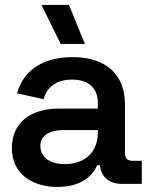

<svg xmlns="http://www.w3.org/2000/svg" viewBox="-20 -745 613 778"><path d="M374.5 -76H385C389 -27.5 423 0 474 0H554.5V-93.5H516C497 -93.5 486.5 -103.5 486.5 -124V-322C486.5 -445.5 406 -513.5 275.5 -513.5C141 -513.5 72 -449.5 49 -367L156.5 -343C169.5 -390.5 206.5 -422.5 272.5 -422.5C340.5 -422.5 376.5 -386 376.5 -328V-305H217.5C110.5 -305 28 -253 28 -144.5C28 -43.5 108 12.5 212 12.5C308.5 12.5 354 -31.5 374.5 -76ZM242.5 -80C182.5 -80 143.5 -107.5 143.5 -155C143.5 -196 182.5 -218 236 -218H376.5V-208C376.5 -127.5 323 -80 242.5 -80ZM259.5 -725H148L226 -567H324Z"/></svg>

Font: MCL Standard Medium
Style: Regular
Weight: 500
Designer: Květoslav Bartoš
Foundry: Florian Karsten
Version: Version 1.001;Glyphs 3.2.3 (3260)